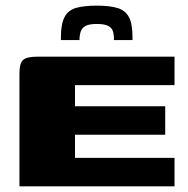

<svg xmlns="http://www.w3.org/2000/svg" viewBox="-20 -661 667 681"><path d="M49 0V-400Q49 -437 62 -448.5Q75 -460 113 -460H599V-359H246V-284H566V-183H246V-101H599V0ZM196 -519V-528Q196 -576 209 -600.5Q222 -625 250 -633Q278 -641 324 -641Q369 -641 397 -632.5Q425 -624 437.5 -600Q450 -576 450 -528V-519H384V-526Q384 -540 380 -551.5Q376 -563 363 -569.5Q350 -576 323 -576Q297 -576 284.5 -569.5Q272 -563 267.5 -552Q263 -541 262 -527V-519Z"/></svg>

Font: Genos ExtraBold
Style: Regular
Weight: 800
Designer: Robert E. Leuschke
Foundry: Robert E. Leuschke
Version: Version 1.010